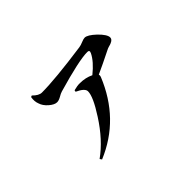

<svg xmlns="http://www.w3.org/2000/svg" viewBox="-99 -846 1199 1199"><g transform="rotate(-45 500.0 -246.5)"><path d="M219 -532Q250 -500 277 -500Q393 -500 642 -535Q657 -537 678 -546Q697 -554 708 -554Q732 -554 777 -512Q822 -468 822 -442Q822 -424 797 -414Q791 -411 775 -407Q762 -403 757 -400Q667 -355 607 -328Q610 -319 606 -309Q498 -44 247 61L238 48Q336 -22 416 -147Q486 -255 486 -302Q486 -329 429 -355L431 -366Q465 -375 485 -374Q536 -374 576 -354Q643 -408 667 -458Q677 -479 656 -479Q583 -479 370 -417Q358 -414 334 -400Q316 -390 301 -390Q279 -390 250 -415Q222 -440 214 -467Q203 -494 209 -528Z"/></g></svg>

Font: Source Han Serif JP
Style: Bold
Weight: 700
Designer: Ryoko NISHIZUKA  (kana & ideographs); Frank Grießhammer (Latin, Greek & Cyrillic); Wenlong ZHANG  (bopomofo); Sandoll Co
Foundry: Adobe Systems Incorporated
Version: Version 1.000;PS 1;hotconv 16.6.53;makeotf.lib2.5.65590